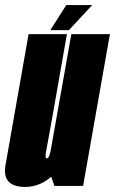

<svg xmlns="http://www.w3.org/2000/svg" viewBox="-49 -735 455 759"><path d="M166 0H279.5L385.5 -600H233L140 -76ZM215.5 -600H64L5.5 -268Q-12 -169.5 -27.2 -82.8Q-42.5 4 50.5 4Q117 4 168.8 -51.2Q220.5 -106.5 237 -201.5L163.5 -208Q155 -156.5 149.8 -132.8Q144.5 -109 136 -109Q128 -109 132.8 -134.2Q137.5 -159.5 157.5 -269.5ZM150 -616H223.5L315.5 -715H213Z"/></svg>

Font: Anybody UltraCondensed ExtraBold
Style: Italic
Weight: 800
Width: 1
Italic angle: -10°
Version: Version 1.113;gftools[0.9.25]